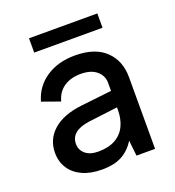

<svg xmlns="http://www.w3.org/2000/svg" viewBox="-121 -743 770 845"><g transform="rotate(-20 263.5 -320.5)"><path d="M109 -647H429V-580H109ZM377 0 369 -73Q346 -35 309.5 -14.5Q273 6 215 6Q161 6 123 -11.5Q85 -29 64.5 -60.5Q44 -92 44 -134Q44 -197 91 -238.5Q138 -280 227 -290L369 -306V-345Q369 -377 343 -399.5Q317 -422 268 -422Q222 -422 190 -400.5Q158 -379 147 -337L63 -367Q82 -433 137.5 -470Q193 -507 272 -507Q366 -507 415 -460Q464 -413 464 -336V0ZM369 -229 232 -212Q188 -206 166 -187.5Q144 -169 144 -139Q144 -111 165.5 -92.5Q187 -74 226 -74Q274 -74 306 -92Q338 -110 353.5 -142.5Q369 -175 369 -218Z"/></g></svg>

Font: Albert Sans Medium
Style: Regular
Weight: 500
Designer: Andreas Rasmussen
Foundry: a.Foundry
Version: Version 1.025